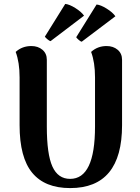

<svg xmlns="http://www.w3.org/2000/svg" viewBox="-20 -946 716 980"><path d="M409 -866 238 -736Q232 -737 221.5 -746Q211 -755 209 -759L313 -926Q334 -924 364.5 -905Q395 -886 409 -866ZM569 -863 397 -733Q391 -734 381 -743Q371 -752 369 -756L473 -923Q494 -921 524.5 -902Q555 -883 569 -863ZM603 -641V-307Q603 14 338 14Q209 14 144.5 -64Q80 -142 80 -307V-551Q80 -628 60 -681Q93 -711 140 -711Q174 -711 196.5 -692Q219 -673 219 -641V-300Q219 -159 247.5 -96Q276 -33 338 -33Q465 -33 465 -300V-551Q465 -628 445 -681Q478 -711 524 -711Q558 -711 580.5 -692Q603 -673 603 -641Z"/></svg>

Font: Arima Koshi Bold
Style: Regular
Weight: 700
Designer: Joana Correia and Natanael Gama
Foundry: NDISCOVER
Version: Version 1.019;PS 001.019;hotconv 1.0.88;makeotf.lib2.5.64775